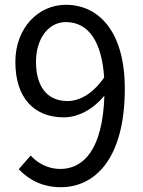

<svg xmlns="http://www.w3.org/2000/svg" viewBox="-20 -767 595 800"><path d="M261 -346C174 -346 130 -410 130 -509C130 -609 184 -675 254 -675C348 -675 404 -595 414 -444C365 -374 310 -346 261 -346ZM58 -62C99 -19 155 13 234 13C372 13 500 -101 500 -398C500 -631 395 -747 254 -747C140 -747 44 -651 44 -509C44 -357 124 -278 246 -278C308 -278 371 -314 415 -369C408 -141 326 -63 231 -63C184 -63 139 -84 108 -119Z"/></svg>

Font: Noto Sans CJK JP Regular
Style: Regular
Weight: 400
Designer: Ryoko NISHIZUKA (kana & ideographs); Paul D. Hunt (Latin, Greek & Cyrillic); Wenlong ZHANG (bopomofo); Sandoll Communica
Foundry: Adobe Systems Incorporated
Version: Version 1.001;PS 1.001;hotconv 1.0.78;makeotf.lib2.5.61930